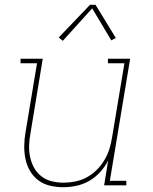

<svg xmlns="http://www.w3.org/2000/svg" viewBox="-20 -776 640 804"><path d="M245 8Q216 8 189 1.5Q162 -5 140.5 -21Q119 -37 105.5 -60.5Q92 -84 86.5 -111Q81 -138 81.5 -166.5Q82 -195 87 -223L135 -511H66V-530H159L108 -220Q103 -195 102 -169Q101 -143 106 -119Q111 -95 122.5 -74Q134 -53 153 -38Q172 -23 196.5 -17Q221 -11 246 -11Q270 -11 295 -16Q320 -21 342.5 -33Q365 -45 384 -63.5Q403 -82 416.5 -104.5Q430 -127 437.5 -150.5Q445 -174 449 -199L501 -511H432V-530H525L440 -19H509V0H416L433 -104Q420 -78 399.5 -55.5Q379 -33 353.5 -18.5Q328 -4 300 2Q272 8 245 8ZM243 -605 226 -619 357 -756H380L465 -617L446 -607L366 -741Z"/></svg>

Font: Iosevka Slab ThExObl
Style: Regular
Weight: 100
Width: 7
Italic angle: -9°
Monospace: yes
Designer: Belleve Invis
Foundry: Belleve Invis
Version: Version 11.1.1; ttfautohint (v1.8.3)